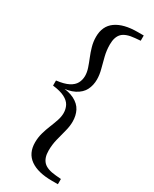

<svg xmlns="http://www.w3.org/2000/svg" viewBox="-243 -847 865 1080"><g transform="rotate(30 189.0 -307.0)"><path d="M44 -291V-324Q94 -330 122 -344.5Q150 -359 161.5 -380.5Q173 -402 173 -428Q173 -451 164.5 -476.5Q156 -502 144.5 -530Q133 -558 124.5 -588Q116 -618 116 -650Q116 -720 165.5 -755Q215 -790 306 -790H345V-756L310 -753Q252 -748 228.5 -724Q205 -700 205 -651Q205 -613 214 -577Q223 -541 232 -507.5Q241 -474 241 -444Q241 -406 225.5 -375.5Q210 -345 173 -325.5Q136 -306 69 -303V-311Q136 -308 173 -289Q210 -270 225.5 -239.5Q241 -209 241 -170Q241 -140 232 -106.5Q223 -73 214 -36.5Q205 0 205 38Q205 85 228.5 109.5Q252 134 310 139L345 142V176H306Q215 176 165.5 141Q116 106 116 36Q116 4 124.5 -26Q133 -56 144.5 -84Q156 -112 164.5 -137.5Q173 -163 173 -186Q173 -213 161.5 -234.5Q150 -256 122 -270.5Q94 -285 44 -291Z"/></g></svg>

Font: Noto Serif TC ExtraLight SemiBold
Style: Regular
Weight: 600
Version: Version 2.003-H1;hotconv 1.1.1;makeotfexe 2.6.0